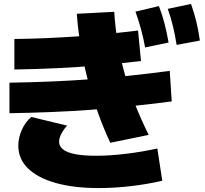

<svg xmlns="http://www.w3.org/2000/svg" viewBox="-20 -875 1040 975"><path d="M540 -150Q506 -223 477 -303.5Q448 -384 426 -468.5Q404 -553 390 -638Q376 -723 370 -805L560 -815Q565 -737 578 -659Q591 -581 612.5 -503Q634 -425 665 -347Q696 -269 735 -190ZM481 80Q354 80 262.5 54Q171 28 122 -20Q73 -68 73 -135Q73 -176 91 -216Q109 -256 139 -281L321 -237Q303 -218 291.5 -195.5Q280 -173 280 -156Q280 -132 300.5 -116Q321 -100 363 -92Q405 -84 467 -84Q537 -84 620 -94Q703 -104 779 -121L804 43Q725 61 642 70.5Q559 80 481 80ZM53 -677Q138 -678 216.5 -681.5Q295 -685 370 -690Q445 -695 522 -702.5Q599 -710 681 -720L696 -565Q583 -552 480 -543Q377 -534 273.5 -529Q170 -524 53 -522ZM28 -455Q138 -457 236 -461Q334 -465 430 -472Q526 -479 627 -489.5Q728 -500 842 -515L852 -360Q736 -345 634 -334.5Q532 -324 435 -317Q338 -310 238.5 -306Q139 -302 28 -300ZM717 -634Q708 -683 696 -727Q684 -771 668 -816L787 -844Q804 -800 815.5 -755.5Q827 -711 836 -659ZM877 -647Q869 -697 858.5 -741Q848 -785 832 -830L950 -855Q966 -810 977 -765Q988 -720 995 -669Z"/></svg>

Font: M PLUS 2 Black
Style: Regular
Weight: 900
Designer: Coji Morishita
Foundry: UNDERFOREST DESIGN
Version: Version 1.001